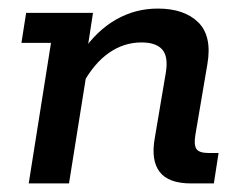

<svg xmlns="http://www.w3.org/2000/svg" viewBox="-20 -428 566 448"><path d="M47 0 99 -328H30L41 -398H197L179 -281L172 -307Q206 -357 251 -382.5Q296 -408 348 -408Q410 -408 442.5 -376Q475 -344 464 -279L436 -114Q432 -91 438 -81Q444 -71 467 -71H490L479 0H426Q373 0 352.5 -27Q332 -54 341 -105L367 -259Q373 -296 358.5 -312.5Q344 -329 310 -329Q269 -329 234 -304.5Q199 -280 173 -232L187 -288L141 0Z"/></svg>

Font: Rokkitt Medium
Style: Italic
Weight: 500
Italic angle: -9°
Designer: Vernon Adams
Foundry: Vernon Adams
Version: Version 3.103